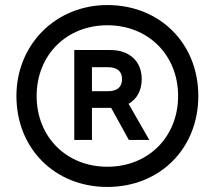

<svg xmlns="http://www.w3.org/2000/svg" viewBox="-20 -730 850 760"><path d="M405 10C613 10 765 -142 765 -350C765 -558 613 -710 405 -710C201 -710 45 -554 45 -350C45 -142 197 10 405 10ZM405 -70C243 -70 125 -188 125 -350C125 -512 243 -630 405 -630C567 -630 685 -512 685 -350C685 -188 567 -70 405 -70ZM274 -176H344V-303H420L490 -176H571L489 -319C522 -338 541 -372 541 -417C541 -487 493 -532 417 -532H274ZM344 -369V-464H407C444 -464 463 -448 463 -417C463 -385 444 -369 407 -369Z"/></svg>

Font: Fixel Display Regular
Style: Regular
Weight: 400
Designer: AlfaBravo + MacPaw
Foundry: Kyrylo Tkachov, Marchela Mozhyna, Serhii Makarenko, Maria Weinstein, Zakhar Kryvoshyya
Version: Version 1.211